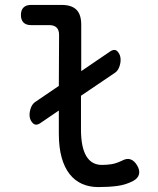

<svg xmlns="http://www.w3.org/2000/svg" viewBox="-20 -750 640 780"><path d="M144 -250Q125 -237 112.5 -250.5Q100 -264 100 -283Q100 -297 105.5 -312Q111 -327 122 -335L219 -401L220 -608Q220 -628 210 -638Q200 -648 180 -648H106Q86 -648 75.5 -658.5Q65 -669 65 -689Q65 -709 75.5 -719.5Q86 -730 106 -730H230Q271 -730 290.5 -710.5Q310 -691 310 -650V-461L426 -540Q446 -554 458 -540.5Q470 -527 470 -507Q470 -493 464.5 -478Q459 -463 448 -455L309 -361V-224Q309 -152 330.5 -116Q352 -80 394 -80Q414 -80 433 -83Q452 -86 475 -97Q495 -108 510.5 -102.5Q526 -97 537 -78Q549 -58 544.5 -41.5Q540 -25 521 -15Q491 1 456 5.5Q421 10 379 10Q343 10 313.5 -3Q284 -16 263 -42.5Q242 -69 230.5 -110Q219 -151 219 -207V-301Z"/></svg>

Font: Maple Mono NF CN
Style: Regular
Weight: 400
Monospace: yes
Designer: subframe7536
Version: Version 7.000